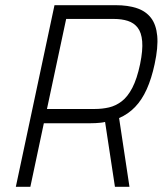

<svg xmlns="http://www.w3.org/2000/svg" viewBox="-20 -720 627 740"><path d="M426 -700H190L41 0H97L149 -245H329Q339 -245 348.5 -245.5Q358 -246 367.5 -247Q377 -248 385 -250L423 0H479L439 -265Q474 -280 500.5 -307.5Q527 -335 545.5 -376Q564 -417 576 -473Q590 -538 586 -581.5Q582 -625 562 -651Q542 -677 507.5 -688.5Q473 -700 426 -700ZM346 -300H161L235 -647H419Q449 -647 472.5 -639.5Q496 -632 510.5 -613.5Q525 -595 528 -561Q531 -527 520 -473Q508 -416 490 -381.5Q472 -347 449 -329.5Q426 -312 400 -306Q374 -300 346 -300Z"/></svg>

Font: Advent Pro
Style: Italic
Weight: 400
Italic angle: -12°
Designer: VivaRado, Andreas Kalpakidis
Foundry: VivaRado, Andreas Kalpakidis
Version: Version 3.000